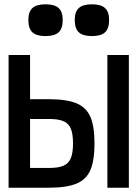

<svg xmlns="http://www.w3.org/2000/svg" viewBox="-20 -874 640 894"><path d="M20 0V-618H120V-19L57 -92H210Q252 -92 276 -102.5Q300 -113 310 -138Q320 -163 320 -206Q320 -250 310 -274.5Q300 -299 276 -309.5Q252 -320 210 -320H48V-412H210Q290 -412 336 -393Q382 -374 401 -329.5Q420 -285 420 -206Q420 -127 401 -82.5Q382 -38 336 -19Q290 0 210 0ZM480 0V-618H580V0ZM408 -706Q366 -706 347 -723.5Q328 -741 328 -781Q328 -819 347 -836.5Q366 -854 408 -854Q450 -854 469 -836.5Q488 -819 488 -781Q488 -741 469 -723.5Q450 -706 408 -706ZM192 -706Q150 -706 131 -723.5Q112 -741 112 -781Q112 -819 131 -836.5Q150 -854 192 -854Q234 -854 253 -836.5Q272 -819 272 -781Q272 -741 253 -723.5Q234 -706 192 -706Z"/></svg>

Font: Victor Mono
Style: Bold
Weight: 700
Monospace: yes
Designer: Rune Bjørnerås
Version: Version 1.561;gftools[0.9.30]